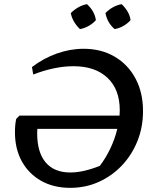

<svg xmlns="http://www.w3.org/2000/svg" viewBox="-20 -895 742 925"><path d="M318 10Q238 10 178 -24Q118 -58 85 -118Q52 -178 52 -258Q52 -294 58 -322L74 -338H556Q557 -352 557 -364Q557 -464 498 -520Q439 -576 334 -576Q244 -576 140 -536L134 -572Q189 -614 253.5 -637Q318 -660 383 -660Q468 -660 532.5 -622Q597 -584 633 -516.5Q669 -449 669 -360Q669 -282 642 -215Q615 -148 567 -97.5Q519 -47 455.5 -18.5Q392 10 318 10ZM159 -254Q159 -161 200 -112.5Q241 -64 319 -64Q381 -64 461 -96Q490 -134 512 -180.5Q534 -227 545 -274H160Q159 -263 159 -254ZM399 -875Q436 -841 442 -798Q428 -782 407 -770Q386 -758 365 -755Q349 -770 337 -790Q325 -810 321 -832Q337 -848 357 -859.5Q377 -871 399 -875ZM566 -875Q583 -859 594.5 -839.5Q606 -820 609 -798Q594 -781 573.5 -769.5Q553 -758 532 -755Q497 -785 488 -832Q503 -848 523.5 -859.5Q544 -871 566 -875Z"/></svg>

Font: Piazzolla Medium
Style: Italic
Weight: 500
Italic angle: -11.3°
Designer: Juan Pablo del Peral
Foundry: Huerta Tipografica
Version: Version 1.330